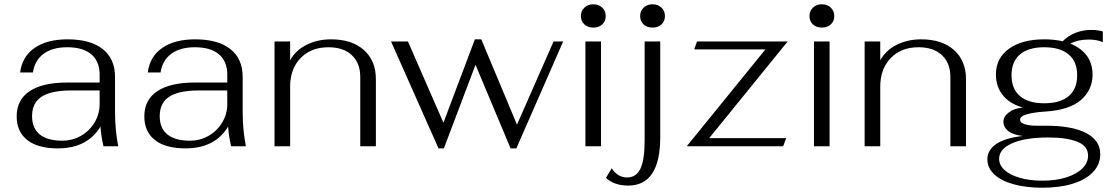

<svg xmlns="http://www.w3.org/2000/svg" viewBox="-20 -684 5228 898"><path d="M58 -140Q58 -217 118.5 -257.5Q179 -298 295 -298H446V-335Q446 -397 407 -430Q368 -463 294 -463Q225 -463 183.5 -432Q142 -401 134 -345H74Q84 -420 142 -460Q200 -500 296 -500Q403 -500 460.5 -454.5Q518 -409 518 -324V-161Q518 -76 533 0H464Q453 -46 450 -92Q388 10 251 10Q157 10 107.5 -29Q58 -68 58 -140ZM446 -197V-261H314Q220 -261 175 -232Q130 -203 130 -141Q130 -84 166 -55Q202 -26 271 -26Q319 -26 359 -49Q399 -72 422.5 -111.5Q446 -151 446 -197Z M655 -140Q655 -217 715.5 -257.5Q776 -298 892 -298H1043V-335Q1043 -397 1004 -430Q965 -463 891 -463Q822 -463 780.5 -432Q739 -401 731 -345H671Q681 -420 739 -460Q797 -500 893 -500Q1000 -500 1057.5 -454.5Q1115 -409 1115 -324V-161Q1115 -76 1130 0H1061Q1050 -46 1047 -92Q985 10 848 10Q754 10 704.5 -29Q655 -68 655 -140ZM1043 -197V-261H911Q817 -261 772 -232Q727 -203 727 -141Q727 -84 763 -55Q799 -26 868 -26Q916 -26 956 -49Q996 -72 1019.5 -111.5Q1043 -151 1043 -197Z M1264 -490H1337V-402Q1362 -448 1413 -474Q1464 -500 1529 -500Q1626 -500 1682 -450Q1738 -400 1738 -314V0H1665V-324Q1665 -389 1625.5 -426Q1586 -463 1516 -463Q1435 -463 1386 -412.5Q1337 -362 1337 -279V0H1264Z M1809 -490H1888L2054 -110L2201 -500H2231L2398 -101L2569 -490H2614L2395 10H2368L2204 -381L2056 10H2031Z M2697 -609Q2697 -633 2713.5 -648.5Q2730 -664 2755 -664Q2780 -664 2796.5 -648.5Q2813 -633 2813 -609Q2813 -585 2797 -570Q2781 -555 2755 -555Q2729 -555 2713 -570Q2697 -585 2697 -609ZM2718 -490H2791V0H2718Z M2974 -609Q2974 -633 2990.5 -648.5Q3007 -664 3032 -664Q3057 -664 3073.5 -648.5Q3090 -633 3090 -609Q3090 -585 3074 -570Q3058 -555 3032 -555Q3006 -555 2990 -570Q2974 -585 2974 -609ZM2814 148 2841 103Q2869 146 2913 146Q2956 146 2975.5 104.5Q2995 63 2995 -26V-490H3068V-43Q3068 184 2918 184Q2853 184 2814 148Z M3560 -453H3227L3240 -490H3664L3297 -38H3657L3643 0H3192Z M3766 -609Q3766 -633 3782.5 -648.5Q3799 -664 3824 -664Q3849 -664 3865.5 -648.5Q3882 -633 3882 -609Q3882 -585 3866 -570Q3850 -555 3824 -555Q3798 -555 3782 -570Q3766 -585 3766 -609ZM3787 -490H3860V0H3787Z M4024 -490H4097V-402Q4122 -448 4173 -474Q4224 -500 4289 -500Q4386 -500 4442 -450Q4498 -400 4498 -314V0H4425V-324Q4425 -389 4385.5 -426Q4346 -463 4276 -463Q4195 -463 4146 -412.5Q4097 -362 4097 -279V0H4024Z M5072 -499Q5021 -499 4986 -480Q5036 -460 5063 -423.5Q5090 -387 5090 -335Q5090 -264 5036 -216.5Q4982 -169 4866 -162Q4818 -159 4784.5 -150Q4751 -141 4751 -124Q4751 -110 4773 -103Q4795 -96 4828 -96H4872Q4995 -96 5060.5 -61.5Q5126 -27 5126 37Q5126 85 5092.5 120.5Q5059 156 4998 175Q4937 194 4855 194Q4778 194 4719.5 177.5Q4661 161 4629.5 131Q4598 101 4598 61Q4598 19 4638 -9.5Q4678 -38 4763 -48Q4716 -54 4694.5 -72Q4673 -90 4673 -114Q4673 -139 4698 -158Q4723 -177 4764 -181Q4703 -198 4670.5 -238.5Q4638 -279 4638 -336Q4638 -412 4699 -456Q4760 -500 4864 -500Q4911 -500 4950 -491Q4977 -518 5011.5 -531Q5046 -544 5083 -544Q5114 -544 5138 -537V-487Q5110 -499 5072 -499ZM5018 -332Q5018 -396 4978 -429.5Q4938 -463 4864 -463Q4790 -463 4750.5 -429.5Q4711 -396 4711 -332Q4711 -268 4750.5 -234.5Q4790 -201 4864 -201Q4939 -201 4978.5 -234.5Q5018 -268 5018 -332ZM4653 59Q4653 88 4678 111Q4703 134 4749 147.5Q4795 161 4855 161Q4919 161 4967.5 145.5Q5016 130 5042.5 103.5Q5069 77 5069 44Q5069 -1 5019 -21Q4969 -41 4884 -41Q4775 -41 4714 -14Q4653 13 4653 59Z"/></svg>

Font: Fahkwang Light
Style: Regular
Weight: 300
Version: Version 1.000; ttfautohint (v1.6)